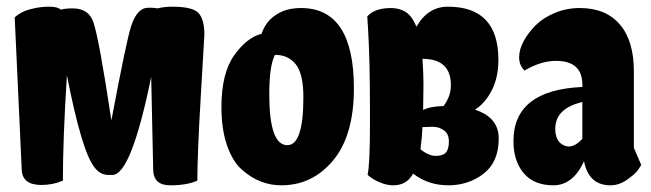

<svg xmlns="http://www.w3.org/2000/svg" viewBox="-20 -554 1946 574"><path d="M197 -529Q245 -529 259 -488Q276 -440 313 -194Q357 -428 371.5 -474Q386 -520 411 -529Q419 -531 429 -531Q439 -531 451 -529Q472 -534 495 -534Q556 -534 573.5 -515Q591 -496 591 -450Q591 -449 580.5 -271Q570 -93 570 -14Q539 0 489 0Q439 0 438 -46L432 -324Q372 -31 316 -31H304Q280 -31 263 -53Q225 -99 180 -329Q168 -139 168 -14Q138 -1 104 -1Q47 -1 45 -46L24 -501Q26 -505 36 -511.5Q46 -518 56.5 -522Q67 -526 86 -530Q105 -534 128.5 -534Q152 -534 162 -525Q175 -529 197 -529Z M821 0Q756 0 704 -46Q676 -70 659 -118.5Q642 -167 642 -234Q642 -335 680 -388.5Q718 -442 762 -453Q778 -502 829 -522Q852 -530 880 -530Q1038 -530 1038 -290Q1038 -149 976 -74.5Q914 0 821 0ZM839 -120Q887 -120 887 -263Q887 -333 864.5 -361.5Q842 -390 802 -390Q785 -358 785 -272Q785 -120 839 -120Z M1225 -474Q1259 -534 1319 -534Q1470 -534 1470 -375Q1470 -323 1450.5 -284.5Q1431 -246 1400 -226Q1471 -203 1471 -140Q1471 -70 1426 -35Q1381 0 1320.5 0Q1260 0 1215 -35Q1196 0 1156 0Q1137 0 1117.5 -8Q1098 -16 1088 -24L1079 -31Q1086 -64 1086 -184Q1086 -207 1086 -228Q1086 -378 1080 -473L1078 -505Q1100 -530 1149 -530Q1174 -530 1193 -518Q1212 -506 1225 -474ZM1243 -378Q1246 -333 1246 -303Q1246 -273 1245 -225Q1265 -236 1306 -237Q1328 -266 1328 -299Q1328 -378 1244 -378ZM1243 -174Q1242 -146 1237 -108Q1261 -88 1282.5 -88Q1304 -88 1313 -98Q1322 -108 1322 -131Q1322 -154 1307 -164.5Q1292 -175 1274 -175Z M1721 -301Q1721 -372 1642 -372Q1597 -372 1548 -343Q1532 -359 1532 -382.5Q1532 -406 1545.5 -431Q1559 -456 1581.5 -478.5Q1604 -501 1639 -515.5Q1674 -530 1713 -530Q1791 -530 1833 -481Q1875 -432 1875 -341V-112L1897 -61Q1893 -54 1886 -44Q1879 -34 1855 -17Q1831 0 1805 0Q1740 0 1726 -72Q1693 0 1634.5 0Q1576 0 1545.5 -36.5Q1515 -73 1515 -132Q1515 -285 1721 -294ZM1667 -119Q1673 -116 1680 -116Q1700 -116 1721 -139V-249Q1640 -230 1640 -169Q1640 -130 1667 -119Z"/></svg>

Font: Chela One Cyrilic
Style: Regular
Weight: 400
Designer: Miguel Hernandez
Foundry: LatinoType
Version: Version 1.001